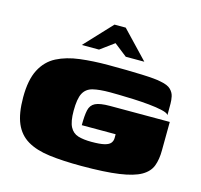

<svg xmlns="http://www.w3.org/2000/svg" viewBox="-97 -752 900 860"><g transform="rotate(15 353.5 -322.0)"><path d="M351 3Q265 3 202.5 -5Q140 -13 99.5 -37Q59 -61 39.5 -106.5Q20 -152 20 -227Q20 -308 45 -356Q70 -404 115 -427Q160 -450 220.5 -457.5Q281 -465 351 -465Q440 -465 506.5 -462.5Q573 -460 597 -454Q630 -448 644 -434Q658 -420 661.5 -403Q665 -386 665 -370V-317Q660 -326 634 -332Q608 -338 572 -341.5Q536 -345 499 -346.5Q462 -348 432.5 -348.5Q403 -349 391 -349Q341 -349 311 -341.5Q281 -334 267.5 -308.5Q254 -283 254 -227Q254 -177 267 -152.5Q280 -128 305 -120.5Q330 -113 367 -113Q406 -113 426.5 -118Q447 -123 455 -133Q463 -143 463 -157Q463 -162 463 -166Q463 -170 463 -174H306Q306 -219 311.5 -244Q317 -269 338 -279.5Q359 -290 406 -290H683L682 -158Q682 -116 670.5 -85.5Q659 -55 625 -35.5Q591 -16 525 -6.5Q459 3 351 3ZM213 -521 331 -647H383L503 -521H417L357 -568L293 -521Z"/></g></svg>

Font: Genos Thin Black
Style: Regular
Weight: 900
Version: Version 1.010